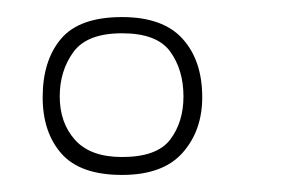

<svg xmlns="http://www.w3.org/2000/svg" viewBox="-20 -593 337 225"><path d="M123 -388Q74 -388 52 -413Q30 -438 30 -479Q30 -522 51.5 -547.5Q73 -573 123 -573Q171 -573 194 -547.5Q217 -522 217 -479Q217 -440 194 -414Q171 -388 123 -388ZM123 -409Q164 -409 179.5 -429.5Q195 -450 195 -480Q195 -511 179.5 -532.5Q164 -554 123 -554Q82 -554 66 -532Q50 -510 50 -480Q50 -449 68 -429Q86 -409 123 -409Z"/></svg>

Font: Darker Grotesque Light Light
Style: Regular
Weight: 300
Version: Version 1.000;gftools[0.9.28]